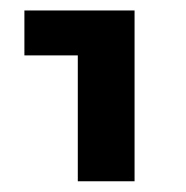

<svg xmlns="http://www.w3.org/2000/svg" viewBox="-20 -598 353 365"><path d="M127.9 -253.4V-492.7H26.4V-578.1H235.8V-253.4Z"/></svg>

Font: Heebo Medium
Style: Regular
Weight: 500
Designer: Oded Ezer
Foundry: Ezer Type House
Version: Version 3.100